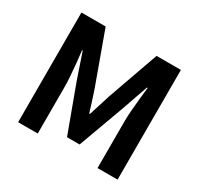

<svg xmlns="http://www.w3.org/2000/svg" viewBox="-155 -932 1164 1123"><g transform="rotate(30 426.5 -370.5)"><path d="M91.3 0V-740.8H254.8L380.9 -393.3Q392.8 -359.5 403.9 -323.5Q415 -287.5 426.1 -251.9H430.9Q442.8 -287.5 453.7 -323.5Q464.5 -359.5 475.4 -393.3L598.7 -740.8H763V0H627.7V-309.3Q627.7 -344.6 630.9 -387.6Q634.1 -430.6 638.7 -474.3Q643.2 -517.9 647.3 -552.4H642.5L581.8 -378.3L468 -67H382.9L268.1 -378.3L208.7 -552.4H204.7Q209.1 -517.9 213.2 -474.3Q217.3 -430.6 220.6 -387.6Q223.8 -344.6 223.8 -309.3V0Z"/></g></svg>

Font: Noto Sans KR Thin
Style: Regular
Weight: 100
Designer: Ryoko NISHIZUKA 西塚涼子 (kana, bopomofo & ideographs); Paul D. Hunt (Latin, Greek & Cyrillic); Sandoll Communications 산돌커뮤니
Foundry: Adobe
Version: Version 2.004-H2;hotconv 1.0.118;makeotfexe 2.5.65603